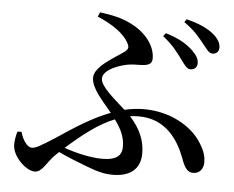

<svg xmlns="http://www.w3.org/2000/svg" viewBox="-54 -820 1108 908"><g transform="rotate(5 500.0 -366.0)"><path d="M787 -565C805 -540 817 -522 833 -522C852 -521 866 -534 866 -553C866 -573 856 -591 834 -612C805 -640 767 -663 704 -682L692 -667C740 -630 767 -592 787 -565ZM882 -649C903 -624 914 -605 931 -605C949 -605 962 -616 962 -636C962 -658 950 -678 925 -699C898 -721 858 -741 796 -756L786 -742C839 -705 862 -674 882 -649ZM64 -158 45 -157C39 -138 35 -116 35 -94C35 -38 102 24 142 24C178 24 196 -25 229 -58L250 -78C298 -55 342 -39 380 -24C432 -4 467 7 512 7C594 7 642 -32 642 -105C642 -164 621 -219 569 -276C583 -278 597 -279 611 -279C739 -279 800 -185 832 -101C846 -61 860 -35 889 -35C923 -35 938 -62 938 -89C938 -122 927 -152 899 -192C855 -254 760 -315 632 -315C601 -315 570 -311 540 -304C490 -350 421 -404 421 -442C421 -486 505 -515 551 -520C594 -525 652 -512 652 -557C652 -620 603 -679 536 -712C492 -736 439 -746 385 -753L376 -732C446 -703 506 -662 527 -618C536 -601 535 -591 516 -577C476 -547 379 -497 379 -443C379 -393 430 -342 477 -284C391 -252 309 -198 227 -143C155 -97 136 -87 119 -87C99 -87 76 -116 64 -158ZM499 -255C532 -210 548 -173 548 -129C548 -89 525 -64 455 -64C401 -64 331 -80 274 -100C349 -167 423 -225 499 -255Z"/></g></svg>

Font: Noto Serif CJK HK SemiBold
Style: Regular
Weight: 600
Designer: Ryoko NISHIZUKA 西塚涼子 (kana & ideographs); Frank Grießhammer (Latin, Greek & Cyrillic); Wenlong ZHANG 张文龙 (bopomofo); San
Foundry: Adobe
Version: Version 2.001;hotconv 1.1.0;makeotfexe 2.6.0